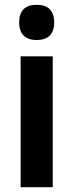

<svg xmlns="http://www.w3.org/2000/svg" viewBox="-20 -847 307 801"><path d="M133 -827C86 -827 60 -804 60 -753C60 -703 88 -680 133 -680C179 -680 206 -703 206 -753C206 -803 181 -827 133 -827ZM200 -612H66V-66H200Z"/></svg>

Font: Noto Sans Malayalam UI Condensed
Style: Bold
Weight: 700
Width: 3
Designer: Jelle Bosma - Monotype Design Team
Foundry: Monotype Imaging Inc.
Version: Version 2.104